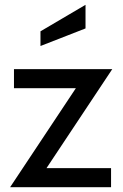

<svg xmlns="http://www.w3.org/2000/svg" viewBox="-20 -777 511 797"><path d="M173 -79H441V0H22L295 -411H38V-490H446ZM148 -647 335 -757V-659L148 -586Z"/></svg>

Font: Cabin
Style: Regular
Weight: 400
Designer: Pablo Impallari
Foundry: Pablo Impallari. http://www.impallari.com Igino Marini. http://www.ikern.com
Version: Version 2.200